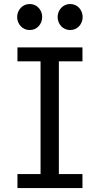

<svg xmlns="http://www.w3.org/2000/svg" viewBox="-20 -953 516 973"><path d="M397.9 -712.9V-642.1H278.3V-70.8H397.9V0H68.4V-70.8H185.5V-642.1H68.4V-712.9ZM66.9 -866.7Q66.9 -880.4 71.8 -892.3Q76.7 -904.3 85.2 -913.3Q93.8 -922.4 105.2 -927.5Q116.7 -932.6 130.4 -932.6Q144 -932.6 155.8 -927.5Q167.5 -922.4 175.8 -913.3Q184.1 -904.3 189 -892.3Q193.8 -880.4 193.8 -866.7Q193.8 -853 189 -841.1Q184.1 -829.1 175.8 -820.1Q167.5 -811 155.8 -805.9Q144 -800.8 130.4 -800.8Q116.7 -800.8 105.2 -805.9Q93.8 -811 85.2 -820.1Q76.7 -829.1 71.8 -841.1Q66.9 -853 66.9 -866.7ZM272 -866.7Q272 -880.4 276.9 -892.3Q281.7 -904.3 290.3 -913.3Q298.8 -922.4 310.3 -927.5Q321.8 -932.6 335.4 -932.6Q349.1 -932.6 360.8 -927.5Q372.6 -922.4 380.9 -913.3Q389.2 -904.3 394 -892.3Q398.9 -880.4 398.9 -866.7Q398.9 -853 394 -841.1Q389.2 -829.1 380.9 -820.1Q372.6 -811 360.8 -805.9Q349.1 -800.8 335.4 -800.8Q321.8 -800.8 310.3 -805.9Q298.8 -811 290.3 -820.1Q281.7 -829.1 276.9 -841.1Q272 -853 272 -866.7Z"/></svg>

Font: Andika
Style: Regular
Weight: 400
Designer: Victor Gaultney, Annie Olsen, Julie Remington, Don Collingsworth, Eric Hays
Foundry: SIL International
Version: Version 1.001